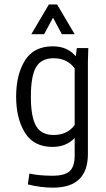

<svg xmlns="http://www.w3.org/2000/svg" viewBox="-20 -654 478 865"><path d="M377.9 -437.5 376 -375V40Q376 191.4 218.8 191.4Q162.1 191.4 105.5 176.8L112.3 127.9Q157.2 137.7 215.8 137.7Q272.5 137.7 294.4 116.7Q316.4 95.7 316.4 46.9V-32.2Q278.3 7.8 216.8 7.8Q131.8 7.8 92.3 -56.2Q52.7 -120.1 52.7 -218.8Q52.7 -317.4 92.3 -381.3Q131.8 -445.3 217.8 -445.3Q284.2 -445.3 321.3 -400.4L326.2 -437.5ZM316.4 -90.8V-345.7Q283.2 -391.6 221.7 -391.6Q166 -391.6 142.6 -351.6Q119.1 -311.5 119.1 -218.8Q119.1 -127 142.6 -86.4Q166 -45.9 221.7 -45.9Q283.2 -45.9 316.4 -90.8ZM316.4 -500H258.8L218.8 -574.2L178.7 -500H121.1L200.2 -633.8H237.3Z"/></svg>

Font: Sudo Light
Style: Regular
Weight: 300
Monospace: yes
Designer: Jens Kutilek
Foundry: Jens Kutilek
Version: Version 0.040